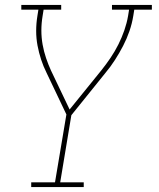

<svg xmlns="http://www.w3.org/2000/svg" viewBox="-20 -550 640 775"><path d="M106 205V186H202L248 -88L168 -256Q155 -282 146 -309.5Q137 -337 131.5 -366Q126 -395 126 -425Q126 -455 131 -486L135 -511H66V-530H227V-511H156L152 -486Q147 -456 147 -427Q147 -398 152 -370Q157 -342 166 -315.5Q175 -289 186 -265L261 -108L389 -266Q409 -291 426.5 -317Q444 -343 458 -371Q472 -399 482 -428Q492 -457 497 -486L501 -511H432V-530H593V-511H522L518 -486Q513 -455 502.5 -424.5Q492 -394 477 -365Q462 -336 444 -308Q426 -280 405 -255L268 -85L223 186H318V205Z"/></svg>

Font: Iosevka Curly Slab ThExObl
Style: Regular
Weight: 100
Width: 7
Italic angle: -9°
Monospace: yes
Designer: Belleve Invis
Foundry: Belleve Invis
Version: Version 11.1.0; ttfautohint (v1.8.3)